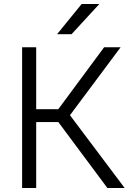

<svg xmlns="http://www.w3.org/2000/svg" viewBox="-20 -935 675 955"><path d="M90 -700H160V-392H270L498 -700H580L328 -362L600 0H514L270 -328H160V0H90ZM386 -915H474L336 -765H264Z"/></svg>

Font: PT Root UI
Style: Regular
Weight: 400
Designer: Vitaly Kuzmin
Foundry: ParaType Ltd.
Version: Version 2.001G